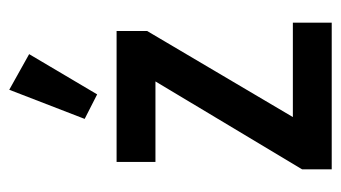

<svg xmlns="http://www.w3.org/2000/svg" viewBox="-181 -556 737 415"><g transform="rotate(-90 187.5 -348.5)"><path d="M191 -507 278 -654 201 -697 138 -534ZM29 0H346V-84H142L328 -399V-465H45V-381H219L29 -64Z"/></g></svg>

Font: Inconsolata Condensed
Style: Bold
Weight: 700
Width: 3
Monospace: yes
Designer: Raph Levien, Cyreal, Brenton Simpson
Foundry: Raph Levien, Cyreal, Google
Version: Version 3.100